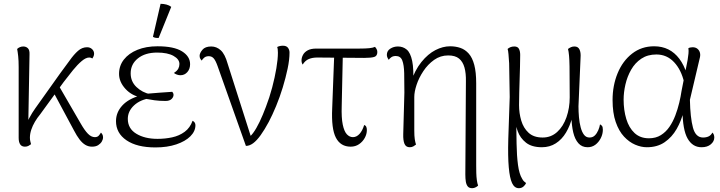

<svg xmlns="http://www.w3.org/2000/svg" viewBox="-20 -760 3779 1008"><path d="M111 10Q94 10 86 -2Q78 -14 78 -36V-408Q78 -442 75.5 -465Q73 -488 70 -503Q76 -509 84.5 -512.5Q93 -516 102 -516Q117 -516 126.5 -506.5Q136 -497 135 -475L128 -83L115 -80Q117 -109 133 -139Q149 -169 165 -191L296 -375Q324 -412 346 -443Q368 -474 389.5 -493Q411 -512 437 -512Q453 -512 463.5 -502Q474 -492 474 -478Q474 -471 471 -464Q468 -457 465 -453Q461 -455 457.5 -456.5Q454 -458 448 -458Q431 -458 409 -439.5Q387 -421 363 -391.5Q339 -362 314 -329L191 -160Q176 -142 163.5 -121Q151 -100 144 -78.5Q137 -57 137 -37Q137 -27 139 -19Q141 -11 143 -3Q138 1 130 5.5Q122 10 111 10ZM463 10Q444 10 428 0.5Q412 -9 397.5 -28Q383 -47 369 -74L253 -290L280 -325L404 -111Q424 -76 441.5 -58Q459 -40 478 -40Q492 -40 499 -48.5Q506 -57 510 -64Q514 -60 517.5 -54Q521 -48 521 -39Q521 -28 514.5 -17Q508 -6 495.5 2Q483 10 463 10Z M796 14Q699 14 644 -23.5Q589 -61 589 -124Q589 -170 622 -206Q655 -242 718 -259L727 -247Q673 -256 639 -293Q605 -330 605 -372Q605 -415 630.5 -447.5Q656 -480 701.5 -498.5Q747 -517 807 -517Q893 -517 935.5 -490.5Q978 -464 978 -423Q978 -398 963.5 -381.5Q949 -365 927 -365Q918 -365 908.5 -368.5Q899 -372 893 -377Q910 -388 916 -399.5Q922 -411 922 -424Q922 -449 891 -466.5Q860 -484 805 -484Q742 -484 704 -453.5Q666 -423 666 -375Q666 -332 696.5 -303Q727 -274 770 -265L771 -245Q716 -237 683.5 -206.5Q651 -176 651 -136Q651 -85 695.5 -58Q740 -31 807 -31Q847 -31 884 -39Q921 -47 949.5 -68Q978 -89 991 -126Q999 -122 1002.5 -116Q1006 -110 1006 -103Q1006 -71 979.5 -44.5Q953 -18 905.5 -2Q858 14 796 14ZM849 -230Q817 -230 791.5 -233.5Q766 -237 746 -241L751 -268Q787 -271 819 -273.5Q851 -276 884 -278Q891 -271 891 -262Q891 -250 880.5 -240Q870 -230 849 -230ZM813 -561Q807 -560 797 -561.5Q787 -563 783 -567L823 -740Q839 -740 854 -736Q869 -732 879 -724Z M1271 6 1122 -414Q1112 -442 1102 -453.5Q1092 -465 1076 -465Q1062 -465 1053 -458Q1044 -451 1039 -442Q1035 -446 1031.5 -452Q1028 -458 1028 -467Q1028 -481 1042.5 -498.5Q1057 -516 1089 -516Q1117 -516 1139 -496Q1161 -476 1175 -426L1301 -31L1278 -35Q1292 -39 1309 -62Q1326 -85 1343 -120.5Q1360 -156 1376 -199Q1395 -248 1409 -301Q1423 -354 1431 -402Q1439 -450 1439 -483Q1439 -493 1438 -501.5Q1437 -510 1435 -513Q1440 -516 1448 -518Q1456 -520 1465 -520Q1484 -520 1492 -509Q1500 -498 1500 -484Q1500 -447 1490 -399.5Q1480 -352 1464.5 -301Q1449 -250 1429.5 -203Q1410 -156 1391 -120Q1369 -79 1348.5 -50.5Q1328 -22 1309 -8Q1290 6 1271 6Z M1821 10Q1768 10 1743.5 -37Q1719 -84 1724 -191L1735 -482H1780L1774 -204Q1772 -141 1779.5 -105.5Q1787 -70 1801 -55Q1815 -40 1833 -40Q1852 -40 1867.5 -57Q1883 -74 1892 -104Q1900 -101 1903 -94Q1906 -87 1906 -77Q1906 -56 1895 -36Q1884 -16 1865 -3Q1846 10 1821 10ZM1569 -421Q1563 -430 1563 -443Q1563 -457 1570.5 -471.5Q1578 -486 1595 -495.5Q1612 -505 1641 -505H1868Q1899 -505 1918.5 -507Q1938 -509 1949 -514Q1952 -511 1956.5 -503.5Q1961 -496 1961 -487Q1961 -466 1944.5 -461Q1928 -456 1892 -456Q1826 -456 1765.5 -457Q1705 -458 1646 -458Q1620 -458 1601 -450Q1582 -442 1569 -421Z M2459 228Q2443 228 2435.5 218.5Q2428 209 2425.5 193Q2423 177 2423 156L2426 -332Q2427 -375 2418.5 -405.5Q2410 -436 2390 -452.5Q2370 -469 2333 -469Q2292 -469 2259 -445.5Q2226 -422 2202.5 -386.5Q2179 -351 2167 -314.5Q2155 -278 2155 -251V-75Q2155 -46 2157.5 -29.5Q2160 -13 2164 -1Q2158 4 2150 8.5Q2142 13 2131 13Q2111 13 2103.5 -5Q2096 -23 2097 -56L2103 -274Q2103 -333 2102 -376Q2101 -419 2092 -442.5Q2083 -466 2058 -466Q2044 -466 2035 -460Q2026 -454 2021 -446Q2017 -451 2014 -458Q2011 -465 2011 -472Q2011 -493 2029 -504.5Q2047 -516 2069 -516Q2096 -516 2115.5 -499.5Q2135 -483 2144 -440Q2153 -397 2149 -318L2135 -324Q2158 -392 2192.5 -434.5Q2227 -477 2266 -497Q2305 -517 2343 -517Q2372 -517 2397 -508.5Q2422 -500 2441 -478.5Q2460 -457 2470 -419Q2480 -381 2480 -323V108Q2480 127 2480.5 147.5Q2481 168 2483.5 186Q2486 204 2490 214Q2487 218 2478 223Q2469 228 2459 228Z M2704 228Q2681 228 2668.5 201.5Q2656 175 2651 118Q2646 61 2648.5 -30Q2651 -121 2656 -251L2653 -428Q2651 -458 2649.5 -476Q2648 -494 2645 -503Q2650 -508 2659 -512Q2668 -516 2680 -516Q2698 -516 2704.5 -503.5Q2711 -491 2711 -472Q2711 -443 2710 -409.5Q2709 -376 2708 -341.5Q2707 -307 2706 -273Q2705 -239 2705 -208Q2705 -166 2716.5 -127Q2728 -88 2755 -63Q2782 -38 2829 -38Q2873 -38 2905 -67Q2937 -96 2954 -144.5Q2971 -193 2971 -249Q2971 -348 2970 -412.5Q2969 -477 2962 -503Q2970 -509 2978 -512.5Q2986 -516 2996 -516Q3015 -516 3022.5 -500Q3030 -484 3028 -458L3017 -202Q3017 -174 3019.5 -145Q3022 -116 3028.5 -91.5Q3035 -67 3046 -52.5Q3057 -38 3075 -38Q3092 -38 3103 -49Q3114 -60 3121 -76.5Q3128 -93 3130 -107Q3135 -105 3140 -99.5Q3145 -94 3145 -79Q3145 -56 3134 -34.5Q3123 -13 3105.5 0Q3088 13 3065 13Q3035 13 3016.5 -8Q2998 -29 2989.5 -65Q2981 -101 2980 -147H2985Q2973 -100 2951.5 -64Q2930 -28 2898 -7.5Q2866 13 2825 13Q2772 13 2741.5 -11Q2711 -35 2698 -71Q2685 -107 2682 -144H2690Q2691 -71 2692 -6.5Q2693 58 2699.5 106Q2706 154 2721 178Q2726 188 2732 193Q2738 198 2742 201Q2738 211 2728 219.5Q2718 228 2704 228Z M3376 13Q3346 13 3314.5 -0.5Q3283 -14 3256 -43Q3229 -72 3212.5 -119.5Q3196 -167 3196 -235Q3196 -311 3222.5 -375.5Q3249 -440 3298.5 -478.5Q3348 -517 3414 -517Q3456 -517 3489 -500.5Q3522 -484 3546.5 -451.5Q3571 -419 3587 -369L3572 -326Q3557 -393 3519 -433.5Q3481 -474 3426 -474Q3380 -474 3347 -452Q3314 -430 3293.5 -394Q3273 -358 3263.5 -316.5Q3254 -275 3254 -237Q3254 -182 3268 -135.5Q3282 -89 3311.5 -61.5Q3341 -34 3387 -34Q3423 -34 3449.5 -50.5Q3476 -67 3494.5 -94Q3513 -121 3525.5 -154Q3538 -187 3546 -220.5Q3554 -254 3558 -282L3590 -445Q3593 -465 3594.5 -479Q3596 -493 3594 -507Q3597 -509 3603.5 -510.5Q3610 -512 3616 -512Q3632 -512 3642 -503.5Q3652 -495 3655 -482Q3658 -469 3653 -452L3602 -236Q3604 -142 3618 -90Q3632 -38 3671 -38Q3688 -38 3700.5 -44Q3713 -50 3720 -64Q3730 -55 3730 -38Q3730 -18 3712 -2.5Q3694 13 3663 13Q3616 13 3590 -32.5Q3564 -78 3563 -181L3569 -175Q3557 -126 3532.5 -83Q3508 -40 3469.5 -13.5Q3431 13 3376 13Z"/></svg>

Font: Arima Thin Light
Style: Regular
Weight: 300
Version: Version 1.100